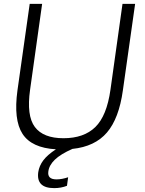

<svg xmlns="http://www.w3.org/2000/svg" viewBox="-20 -760 745 989"><path d="M259 209Q166 209 177 127Q182 94 203 66Q224 38 268 9Q143 2 96 -70.5Q49 -143 70 -295L133 -740H197L135 -298Q116 -164 159.5 -106Q203 -48 307 -48Q412 -48 471 -105.5Q530 -163 549 -298L611 -740H676L613 -295Q593 -150 531 -77.5Q469 -5 353 7Q292 34 262.5 62.5Q233 91 229 123Q223 164 271 164Q299 164 331 153L325 197Q295 209 259 209Z"/></svg>

Font: Plata Sans Light
Style: Italic
Weight: 300
Italic angle: -8°
Designer: Pablo Impallari, Andres Torresi, & Cristiano Sobral
Foundry: Pablo Impallari, Andres Torresi, & Cristiano Sobral
Version: Version 1.00;December 28, 2019;FontCreator 12.0.0.2547 64-bi